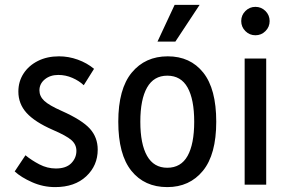

<svg xmlns="http://www.w3.org/2000/svg" viewBox="-20 -754 1180 784"><path d="M40 -54 84 -120Q108 -100 140.5 -83Q173 -66 208 -66Q250 -66 271 -87.5Q292 -109 292 -138Q292 -164 271.5 -182Q251 -200 195 -224Q122 -256 88.5 -293Q55 -330 55 -380Q55 -421 76 -453.5Q97 -486 134.5 -505Q172 -524 221 -524Q260 -524 297.5 -510.5Q335 -497 364 -473L322 -406Q303 -424 275.5 -436Q248 -448 218 -448Q185 -448 163 -430Q141 -412 141 -385Q141 -361 160.5 -342.5Q180 -324 232 -301Q315 -264 347 -228.5Q379 -193 379 -143Q379 -78 332 -34Q285 10 205 10Q156 10 111 -10Q66 -30 40 -54Z M463 -257Q463 -391 518 -457.5Q573 -524 665 -524Q757 -524 810 -457.5Q863 -391 863 -257Q863 -123 808.5 -56.5Q754 10 663 10Q570 10 516.5 -56.5Q463 -123 463 -257ZM553 -257Q553 -166 580.5 -117.5Q608 -69 663 -69Q719 -69 746 -117.5Q773 -166 773 -257Q773 -348 746 -396.5Q719 -445 663 -445Q608 -445 580.5 -396.5Q553 -348 553 -257ZM623 -584 693 -734H795L696 -584Z M965 -668Q965 -692 982 -709Q999 -726 1023 -726Q1047 -726 1064 -709Q1081 -692 1081 -668Q1081 -644 1064 -627Q1047 -610 1023 -610Q999 -610 982 -627Q965 -644 965 -668ZM979 0V-515H1067V0Z"/></svg>

Font: Radio Canada Condensed
Style: Regular
Weight: 400
Width: 3
Designer: Charles Daoud, Etienne Aubert Bonn, Alexandre Saumier Demers, Jacques Le Bailly
Foundry: Radio-Canada
Version: Version 2.104; ttfautohint (v1.8.4.7-5d5b);gftools[0.9.28.de